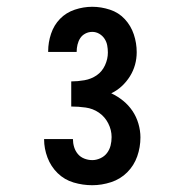

<svg xmlns="http://www.w3.org/2000/svg" viewBox="-20 -863 540 566"><path d="M252 -317Q224 -317 197 -325Q170 -333 150 -352.5Q130 -372 120 -398.5Q110 -425 110 -452Q110 -453 110 -453Q110 -453 110 -453H195Q195 -453 195 -453Q195 -453 195 -453Q195 -441 198.5 -429.5Q202 -418 209.5 -409Q217 -400 228.5 -395.5Q240 -391 252 -391Q264 -391 276 -396.5Q288 -402 295.5 -412Q303 -422 306 -434Q309 -446 309 -459Q309 -480 299 -499.5Q289 -519 271.5 -531Q254 -543 232.5 -546Q211 -549 190 -549V-623Q209 -623 229 -626.5Q249 -630 265 -641Q281 -652 289.5 -670.5Q298 -689 298 -708Q298 -719 296 -729.5Q294 -740 288 -749Q282 -758 272.5 -763.5Q263 -769 252 -769Q241 -769 231.5 -764Q222 -759 216.5 -750.5Q211 -742 208.5 -731.5Q206 -721 206 -711Q206 -711 206 -710.5Q206 -710 206 -710H122Q122 -710 122 -710.5Q122 -711 122 -712Q122 -738 130.5 -763.5Q139 -789 157 -807.5Q175 -826 200.5 -834.5Q226 -843 252 -843Q278 -843 304 -834.5Q330 -826 348 -806.5Q366 -787 374.5 -761.5Q383 -736 383 -709Q383 -690 378 -672Q373 -654 363 -638Q353 -622 339 -609Q325 -596 308 -588Q327 -579 343 -566Q359 -553 370.5 -536Q382 -519 388 -498.5Q394 -478 394 -458Q394 -429 384.5 -402Q375 -375 355 -355Q335 -335 307.5 -326Q280 -317 252 -317Z"/></svg>

Font: iosevka_custom_sans_ss08 SmBd
Style: Regular
Weight: 600
Designer: Belleve Invis
Foundry: Belleve Invis
Version: Version 10.3.0; ttfautohint (v1.8.3)